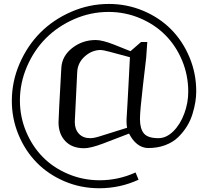

<svg xmlns="http://www.w3.org/2000/svg" viewBox="-20 -812 1082 998"><path d="M298.8 -459.5Q302.2 -520.5 355.2 -562.3Q408.2 -604 478 -604Q511.7 -604 572.8 -580.1L658.2 -545.9L713.4 -593.8H745.6L739.7 -510.3Q739.7 -509.8 723.6 -372.8Q707.5 -235.8 707.5 -192.9Q707.5 -143.1 728 -118.4Q748.5 -93.8 803.2 -93.8Q844.7 -93.8 880.9 -129.6Q917 -165.5 937.7 -221.2Q958.5 -276.9 958.5 -335.4Q958.5 -420.9 926.5 -497.6Q894.5 -574.2 839.4 -629.6Q784.2 -685.1 707.3 -717.5Q630.4 -750 543.9 -750Q451.7 -750 366.5 -712.9Q281.2 -675.8 219.2 -613.8Q157.2 -551.8 120.4 -466.6Q83.5 -381.3 83.5 -289.6Q83.5 -205.1 115.5 -128.4Q147.5 -51.8 202.1 3.9Q256.8 59.6 334.2 92.3Q411.6 125 498 125Q595.2 125 684.6 84.5L700.2 122.1Q604 166.5 495.6 166.5Q399.9 166.5 315.2 130.4Q230.5 94.2 170.7 33Q110.8 -28.3 76.2 -111.8Q41.5 -195.3 41.5 -287.6Q41.5 -388.7 82 -481.9Q122.6 -575.2 190.4 -643.1Q258.3 -710.9 351.6 -751.2Q444.8 -791.5 545.9 -791.5Q640.1 -791.5 724.6 -755.9Q809.1 -720.2 869.4 -659.4Q929.7 -598.6 964.8 -514.6Q1000 -430.7 1000 -337.4Q1000 -311 995.4 -281.7Q990.7 -252.4 980.2 -218.3Q969.7 -184.1 950.4 -153.6Q931.2 -123 904.8 -97.7Q878.4 -72.3 838.6 -57.4Q798.8 -42.5 751 -42.5Q719.7 -42.5 693.8 -62.7Q668 -83 650.9 -117.7L514.6 -65.4Q450.7 -41.5 417.5 -41.5Q354 -41.5 319.1 -78.9Q284.2 -116.2 284.2 -176.3Q284.2 -201.2 298.8 -459.5ZM655.3 -514.6 551.3 -542.5Q514.2 -552.2 504.4 -552.2Q458 -552.2 420.7 -518.8Q383.3 -485.4 381.3 -436.5Q368.7 -187 368.7 -178.2Q368.7 -140.1 390.1 -116.9Q411.6 -93.8 448.7 -93.8Q468.3 -93.8 497.1 -103L640.6 -147.9Q637.7 -162.1 637.7 -179.2Q637.7 -188.5 637.9 -194.3Q638.2 -200.2 638.7 -207.8Q639.2 -215.3 640.4 -235.8Q641.6 -256.3 643.3 -286.1Q645 -315.9 648.2 -376.5Q651.4 -437 655.3 -514.6Z"/></svg>

Font: Resagnicto
Style: Regular
Weight: 500
Version: Version 0.9991